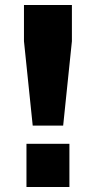

<svg xmlns="http://www.w3.org/2000/svg" viewBox="-20 -749 384 769"><path d="M111 -246 76 -584V-729H268V-584L233 -246ZM86 0V-173H258V0Z"/></svg>

Font: BDO Grotesk Black
Style: Regular
Weight: 900
Designer: Deni Anggara
Foundry: Lokal Container
Version: Version 2.000